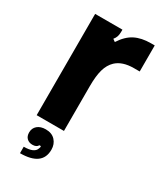

<svg xmlns="http://www.w3.org/2000/svg" viewBox="-194 -652 789 926"><g transform="rotate(30 200.5 -188.5)"><path d="M58 0V-564H210V-552Q210 -537 206.5 -526Q203 -515 194 -504L208 -494Q237 -539 273.5 -557.5Q310 -576 362 -576H383V-431H351Q287 -431 253 -399Q230 -377 220 -341.5Q210 -306 210 -249V0ZM80 163Q139 163 148 133Q152 126 150 119H142Q134 134 111 134Q92 134 80 122.5Q68 111 68 90Q68 66 85 51.5Q102 37 131 37Q165 37 184 57.5Q203 78 203 109Q203 199 80 199Z"/></g></svg>

Font: Open Sauce Sans ExtraBold
Style: Regular
Weight: 800
Designer: Alfredo Marco Pradil
Foundry: Creative Sauce Fz LLC
Version: Version 1.477